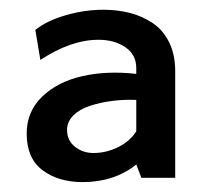

<svg xmlns="http://www.w3.org/2000/svg" viewBox="-20 -760 410 390"><path d="M51.8 -699.2Q74.7 -717.8 113.3 -729Q151.9 -740.2 189.9 -740.2Q219.2 -740.2 244.4 -733.6Q269.5 -727.1 290.5 -712.9Q311.5 -698.7 323.7 -673.8Q335.9 -648.9 335.9 -615.2V-398.9H267.1L256.8 -425.8Q211.9 -390.1 147.9 -390.1Q98.6 -390.1 66.4 -414.3Q34.2 -438.5 34.2 -488.8Q34.2 -533.2 65.4 -563.5Q96.7 -593.8 146.7 -605.2Q196.8 -616.7 256.8 -609.9V-622.1Q256.8 -648.9 234.6 -664.1Q212.4 -679.2 180.2 -679.2Q124 -679.2 62 -638.2ZM256.8 -557.1Q231.4 -558.1 207.3 -554.9Q183.1 -551.8 162.4 -544.9Q141.6 -538.1 128.9 -525.4Q116.2 -512.7 116.2 -496.1Q116.2 -474.6 132.3 -461.9Q148.4 -449.2 169.9 -449.2Q195.3 -449.2 219.5 -460.9Q243.7 -472.7 256.8 -493.2Z"/></svg>

Font: Stilu
Style: Regular
Weight: 400
Designer: Genilson Lima Santos
Foundry: Genilson Lima Santos
Version: Version 1.200;PS 001.200;hotconv 1.0.88;makeotf.lib2.5.64775